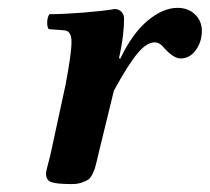

<svg xmlns="http://www.w3.org/2000/svg" viewBox="-20 -459 534 489"><path d="M97.2 -17.1Q97.2 -22.5 102.8 -43Q108.4 -63.5 109.9 -71.8L147 -243.2Q162.1 -323.2 162.1 -352.1Q162.1 -380.4 144 -381.8L104 -384.8Q99.6 -391.1 100.3 -404.1Q101.1 -417 106 -422.9Q141.6 -422.9 193.4 -427Q245.1 -431.2 272 -436Q282.2 -436 289.1 -429.2Q295.9 -422.4 295.9 -412.1Q295.9 -371.6 286.1 -325.2L283.2 -311L286.1 -309.1Q317.4 -374.5 356.4 -406.7Q395.5 -439 432.1 -439Q459 -439 476.6 -422.4Q494.1 -405.8 494.1 -379.9Q494.1 -353 478.8 -331.5Q463.4 -310.1 439.9 -310.1Q422.4 -310.1 398.9 -335.9Q387.2 -351.1 374 -351.1Q353.5 -351.1 330.1 -323Q306.6 -294.9 270 -228L231.9 -71.8Q230.5 -65.9 227.1 -51.3Q223.6 -36.6 221.9 -31Q220.2 -25.4 215.3 -15.4Q210.4 -5.4 204.6 -1.5Q198.7 2.4 188 6.1Q177.2 9.8 163.1 9.8Q124.5 9.8 110.8 4.9Q97.2 0 97.2 -17.1Z"/></svg>

Font: Common Serif
Style: Bold Italic
Weight: 700
Italic angle: -12°
Designer: Philipp H. Poll, Khaled Hosny
Foundry: Stefan Peev, Context Ltd.
Version: Version 1.026